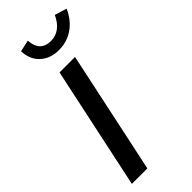

<svg xmlns="http://www.w3.org/2000/svg" viewBox="-297 -988 1034 1034"><g transform="rotate(-45 220.5 -471.0)"><path d="M22 0 171 -700H289L140 0ZM258 -852Q295 -852 324 -873.5Q353 -895 372 -937L441 -916Q414 -855 365.5 -821Q317 -787 255 -787Q189 -787 148 -825Q107 -863 105 -927L171 -942Q174 -897 196 -874.5Q218 -852 258 -852Z"/></g></svg>

Font: Red Hat Text Medium
Style: Italic
Weight: 500
Italic angle: -12°
Designer: Pentagram / MCKL
Foundry: Pentagram / MCKL
Version: Version 1.003; Red Hat Text Medium Italic